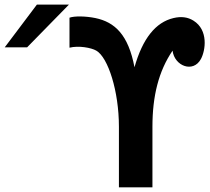

<svg xmlns="http://www.w3.org/2000/svg" viewBox="-282 -805 904 825"><path d="M-261.7 -601.6H-165.5L14.2 -785.2H-123.5ZM229 0H373V-260.7C373 -392.1 399.4 -499 459.5 -587.4C467.3 -521.5 548.3 -489.7 581.5 -551.8C601.1 -588.4 614.3 -675.8 549.3 -716.3C525.4 -731.4 497.1 -735.4 463.9 -727.5C386.7 -709.5 330.6 -639.2 295.9 -516.1C269.5 -655.3 211.9 -710 127.4 -727.5C86.4 -735.8 38.1 -736.8 16.6 -729V-600.1C56.2 -609.9 109.9 -600.1 131.8 -587.4C182.6 -558.1 229 -412.6 229 -260.7Z"/></svg>

Font: Hack
Style: Bold
Weight: 700
Monospace: yes
Designer: Christopher Simpkins
Foundry: Christopher Simpkins
Version: Version 2.010